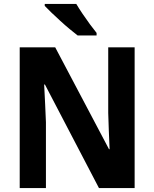

<svg xmlns="http://www.w3.org/2000/svg" viewBox="-20 -954 783 974"><path d="M663 0H482L208 -525H204Q207 -473 209 -425.5Q211 -378 213 -334V0H80V-714H260L533 -197H536Q534 -246 532 -292Q530 -338 529 -381V-714H663ZM367 -934Q380 -912 398.5 -884.5Q417 -857 436.5 -830.5Q456 -804 470 -787V-774H374Q357 -787 333.5 -806.5Q310 -826 286 -848Q262 -870 241 -890Q220 -910 207 -924V-934Z"/></svg>

Font: Noto Sans SemiCondensed
Style: Bold
Weight: 700
Width: 4
Designer: Monotype Design Team
Foundry: Monotype Imaging Inc.
Version: Version 2.013; ttfautohint (v1.8.4.7-5d5b)